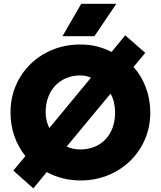

<svg xmlns="http://www.w3.org/2000/svg" viewBox="-20 -954 863 1031"><path d="M159 57.5 51.5 -38 116.5 -116Q78 -163.5 57.2 -223Q36.5 -282.5 36.5 -350Q36.5 -427.5 64.8 -494Q93 -560.5 143.8 -610Q194.5 -659.5 263 -687.2Q331.5 -715 411.5 -715Q460.5 -715 502.5 -704.2Q544.5 -693.5 579 -675L652.5 -764.5L760 -670L697 -594.5Q740 -546.5 763.5 -483.2Q787 -420 787 -350Q787 -272.5 758.5 -206Q730 -139.5 679 -90Q628 -40.5 559.8 -12.8Q491.5 15 411.5 15Q362 15 316.2 3.2Q270.5 -8.5 231 -30ZM245 -266.5 468.5 -537Q456 -542.5 441.2 -545.8Q426.5 -549 411.5 -549Q371 -549 336.8 -535Q302.5 -521 277.5 -495Q252.5 -469 238.8 -432.2Q225 -395.5 225 -350Q225 -326 230.5 -305Q236 -284 245 -266.5ZM411.5 -151.5Q453 -151.5 487.2 -165.5Q521.5 -179.5 546.5 -205.8Q571.5 -232 584.8 -268.8Q598 -305.5 598 -350Q598 -378 592 -404Q586 -430 573.5 -451L338 -167Q354.5 -159.5 372.8 -155.5Q391 -151.5 411.5 -151.5ZM315.5 -759.5 416 -933.5H604.5L487 -759.5Z"/></svg>

Font: Geologica Roman ExtraBold
Style: Regular
Weight: 800
Designer: Sindre Bremnes, Frode Helland
Foundry: Monokrom Skriftforlag AS
Version: Version 1.010;gftools[0.9.28]